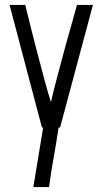

<svg xmlns="http://www.w3.org/2000/svg" viewBox="-20 -520 418 783"><path d="M116 243 156 0H151L19 -500H83Q109 -393 128.5 -318.5Q148 -244 161 -196Q176 -141 187 -105H188Q189 -111 195.5 -137Q202 -163 214.5 -211Q227 -259 246.5 -330.5Q266 -402 294 -500H359L225 0H219Q210 60 199 121.5Q188 183 180 243Z"/></svg>

Font: Marvel
Style: Bold
Weight: 700
Designer: Carolina Trebol
Foundry: Carolina Trebol
Version: Version 1.001